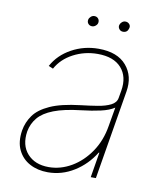

<svg xmlns="http://www.w3.org/2000/svg" viewBox="-80 -755 701 832"><g transform="rotate(10 270.5 -339.0)"><path d="M186.1 11.4Q141.3 11.4 106.7 -7.1Q72.1 -25.6 54.9 -61.1Q37.6 -96.6 45.5 -147.7Q51.8 -184.7 73.7 -215.4Q95.5 -246.1 143.6 -267.9Q191.8 -289.8 277 -299.7Q315.3 -304 349.8 -309.7Q384.2 -315.3 407 -326.7Q429.7 -338.1 433.2 -359.4L438.9 -392Q449.6 -454.9 415.5 -493.1Q381.4 -531.2 311.1 -531.2Q253.6 -531.2 204.4 -505.3Q155.2 -479.4 130.7 -434.7L110.8 -443.2Q138.5 -494.3 192.8 -524.1Q247.2 -554 311.1 -554Q394.2 -554 433.8 -507.6Q473.4 -461.3 461.6 -392L396.3 0H373.6L392 -110.8H389.2Q355.1 -55.4 301.5 -22Q247.9 11.4 186.1 11.4ZM186.1 -11.4Q237.9 -11.4 285.7 -39.2Q333.5 -67.1 367.4 -117Q401.3 -166.9 411.9 -233L426.1 -315.3Q403.8 -300.4 366.7 -292.1Q329.5 -283.7 282.7 -278.4Q208.1 -269.9 163.4 -252.5Q118.6 -235.1 96.6 -208.8Q74.6 -182.5 68.2 -147.7Q58.6 -85.9 92 -48.7Q125.4 -11.4 186.1 -11.4ZM402 -644.9Q391.3 -644.9 384.9 -652.9Q378.6 -660.9 380.7 -670.5Q382.5 -677.9 389.4 -684.1Q396.3 -690.3 404.8 -690.3Q415.5 -690.3 422.2 -682.7Q429 -675.1 426.1 -664.8Q421.2 -644.9 402 -644.9ZM265.6 -644.9Q255 -644.9 248.6 -652.3Q242.2 -659.8 244.3 -670.5Q246.1 -678.3 253 -684.3Q259.9 -690.3 268.5 -690.3Q279.1 -690.3 285.3 -682.9Q291.5 -675.4 289.8 -664.8Q288.7 -657.3 281.4 -651.1Q274.1 -644.9 265.6 -644.9Z"/></g></svg>

Font: Inter Thin  BETA
Style: Italic
Weight: 100
Italic angle: -9.39999°
Designer: Rasmus Andersson
Foundry: rsms
Version: Version 3.011;git-f93a4a705